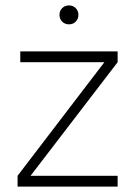

<svg xmlns="http://www.w3.org/2000/svg" viewBox="-20 -690 495 710"><path d="M55 -500H415V-460L93 -40H415V0H45V-40L366 -460H55ZM235 -600Q220 -600 210 -610Q200 -620 200 -635Q200 -650 210 -660Q220 -670 235 -670Q250 -670 260 -660Q270 -650 270 -635Q270 -620 260 -610Q250 -600 235 -600Z"/></svg>

Font: PT Root UI Web Light
Style: Regular
Weight: 300
Designer: Vitaly Kuzmin
Foundry: ParaType Ltd.
Version: Version 1.000W